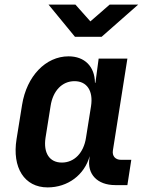

<svg xmlns="http://www.w3.org/2000/svg" viewBox="-20 -805 640 835"><path d="M306 -645H422L581 -785H457L373 -712L308 -785H191ZM187 10C275 10 347 -44 370 -126L369 -117C358 -48 403 0 481 0H534L551 -110H506C482 -110 467 -126 471 -151L534 -550H409L395 -445H393C392 -516 348 -560 278 -560C179 -560 96 -474 76 -349L52 -200C32 -76 86 10 187 10ZM249 -98C195 -98 168 -140 178 -206L200 -344C210 -410 250 -452 304 -452C358 -452 386 -410 376 -344L354 -206C344 -140 303 -98 249 -98Z"/></svg>

Font: JetBrains Mono
Style: Bold Italic
Weight: 558
Italic angle: -9°
Monospace: yes
Designer: Philipp Nurullin, Konstantin Bulenkov
Foundry: JetBrains
Version: Version 2.305